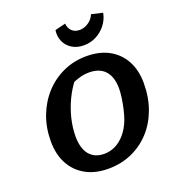

<svg xmlns="http://www.w3.org/2000/svg" viewBox="-161 -1036 1063 1172"><g transform="rotate(-20 370.5 -449.5)"><path d="M342 12Q258 12 196.5 -22Q135 -56 101.5 -118Q68 -180 68 -265Q68 -354 97 -429.5Q126 -505 177.5 -561Q229 -617 298.5 -648.5Q368 -680 449 -680Q534 -680 595 -646.5Q656 -613 689.5 -551.5Q723 -490 723 -405Q723 -314 695 -237.5Q667 -161 616 -105.5Q565 -50 495.5 -19Q426 12 342 12ZM349 -82Q389 -82 423.5 -99.5Q458 -117 486 -150Q514 -183 533 -231Q543 -258 551.5 -294Q560 -330 565 -365.5Q570 -401 570 -425Q570 -501 534.5 -541Q499 -581 430 -581Q395 -581 360.5 -570Q326 -559 286 -538L340 -574Q303 -529 276 -473Q249 -417 234.5 -357.5Q220 -298 220 -241Q220 -190 235 -154.5Q250 -119 279 -100.5Q308 -82 349 -82ZM459 -747Q416 -747 384 -766.5Q352 -786 336.5 -819.5Q321 -853 327 -894L396 -911Q398 -881 417 -862.5Q436 -844 467 -844Q497 -844 524.5 -862.5Q552 -881 564 -911L637 -894Q629 -852 603 -818.5Q577 -785 539.5 -766Q502 -747 459 -747Z"/></g></svg>

Font: Piazzolla Thin ExtraBold
Style: Italic
Weight: 800
Italic angle: -11.3°
Version: Version 2.005